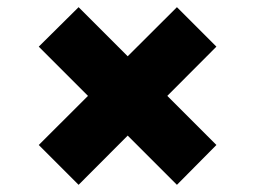

<svg xmlns="http://www.w3.org/2000/svg" viewBox="-20 -608 710 535"><path d="M583 -204 473 -93 88 -478 199 -588ZM88 -204 473 -588 583 -478 199 -93Z"/></svg>

Font: Gabarito ExtraBold
Style: Regular
Weight: 800
Designer: Leandro Assis / Alvaro Franca / Felipe Casaprima
Foundry: Naipe Foundry
Version: Version 1.000